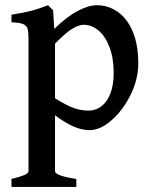

<svg xmlns="http://www.w3.org/2000/svg" viewBox="-20 -489 589 743"><path d="M192.9 -43V173.3Q192.9 190.9 275.4 203.6V234.4H24.4V203.6Q58.1 195.3 74.2 188.5Q90.3 181.6 90.3 173.3V-339.8Q90.3 -366.7 86.4 -378.7Q82.5 -390.6 69.1 -396Q55.7 -401.4 24.4 -402.8V-432.1Q71.8 -439.5 101.3 -447.3Q130.9 -455.1 166 -468.8L185.5 -449.2L189.9 -377Q238.8 -424.8 281 -446.8Q323.2 -468.8 354 -468.8Q399.4 -468.8 436 -442.9Q472.7 -417 493.9 -366.2Q515.1 -315.4 515.1 -242.7Q515.1 -183.1 485.8 -123Q456.5 -63 412.4 -24.2Q368.2 14.6 326.2 14.6Q297.4 14.6 264.9 0.7Q232.4 -13.2 192.9 -43ZM192.9 -319.8V-108.9Q238.3 -80.1 266.6 -70.6Q294.9 -61 322.8 -61Q351.1 -61 373 -78.1Q395 -95.2 407.5 -127.9Q419.9 -160.6 419.9 -206.5Q419.9 -264.6 403.6 -307.1Q387.2 -349.6 360.8 -371.3Q334.5 -393.1 304.2 -393.1Q284.7 -393.1 258.8 -377.2Q232.9 -361.3 192.9 -319.8Z"/></svg>

Font: David Libre Medium
Style: Regular
Weight: 500
Version: Version 1.000